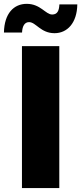

<svg xmlns="http://www.w3.org/2000/svg" viewBox="-70 -964 416 984"><path d="M233.9 -727.5H42.5V0H233.9ZM209.5 -793.9C273.9 -793.9 324.7 -845.2 326.2 -941.4H234.4C232.9 -908.2 223.6 -889.6 197.3 -889.6C163.6 -889.6 137.7 -944.3 66.9 -944.3C1 -944.3 -47.9 -895.5 -49.8 -797.4H43C44.4 -831.1 56.6 -850.6 79.1 -850.6C114.3 -850.6 138.2 -793.9 209.5 -793.9Z"/></svg>

Font: Raveo Display Display ExtraBold
Style: Regular
Weight: 800
Designer: Jakub Foglar, Rasmus Andersson (Inter)
Foundry: Jakubfoglar.com
Version: Version 1.100;Glyphs 3.2.3 (3260)